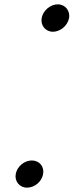

<svg xmlns="http://www.w3.org/2000/svg" viewBox="-20 -692 338 883"><path d="M52.6 107C45.7 141.8 70.1 171 104.4 171C138.4 171 171.2 144.2 178 110C185.1 74.8 161.7 46 126.3 46C92.3 46 59.5 72.8 52.6 107ZM171.9 -610.5C165 -575.9 188.9 -546 223.5 -546C257.2 -546 290.5 -573.8 297.3 -607.5C304.2 -642.1 280.2 -672 245.7 -672C211.9 -672 178.6 -644.2 171.9 -610.5Z"/></svg>

Font: Smoothie
Style: It
Weight: 400
Foundry: Cannot Into Space Fonts
Version: Version 0.8